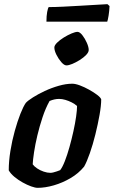

<svg xmlns="http://www.w3.org/2000/svg" viewBox="-20 -902 546 922"><path d="M161 0Q149 0 129.5 -7Q110 -14 88.5 -26Q67 -38 49 -53Q31 -68 22 -84Q22 -128 30 -177.5Q38 -227 51 -273.5Q64 -320 78 -355.5Q92 -391 104 -408Q114 -419 138.5 -434.5Q163 -450 195 -465Q227 -480 262 -490Q297 -500 327 -500Q342 -500 363.5 -492Q385 -484 407.5 -471.5Q430 -459 446.5 -446.5Q463 -434 466 -425Q466 -395 458 -350Q450 -305 438 -256.5Q426 -208 411.5 -166.5Q397 -125 384 -102Q357 -69 318.5 -46.5Q280 -24 238.5 -12Q197 0 161 0ZM222 -72Q228 -72 236 -74Q244 -76 253 -79Q262 -82 269 -85Q280 -99 291.5 -128.5Q303 -158 313.5 -195.5Q324 -233 332.5 -271.5Q341 -310 345.5 -342Q350 -374 350 -393Q339 -403 324 -410.5Q309 -418 293.5 -422.5Q278 -427 264 -427Q252 -427 241 -424.5Q230 -422 218 -417Q199 -383 184.5 -339.5Q170 -296 159.5 -252Q149 -208 143.5 -171Q138 -134 137 -113Q144 -103 158 -93.5Q172 -84 189.5 -78Q207 -72 222 -72ZM299 -588Q288 -588 274.5 -603.5Q261 -619 251 -639Q241 -659 241 -674Q241 -684 254 -697Q267 -710 286.5 -722Q306 -734 324 -741.5Q342 -749 352 -749Q363 -749 375.5 -733Q388 -717 397 -696.5Q406 -676 406 -662Q406 -651 393.5 -638Q381 -625 362.5 -613.5Q344 -602 327 -595Q310 -588 299 -588ZM203 -798Q203 -826 206.5 -844.5Q210 -863 214 -868Q244 -868 284.5 -870Q325 -872 367 -874.5Q409 -877 443.5 -879Q478 -881 496 -882L506 -873Q505 -849 501.5 -827.5Q498 -806 495 -798Z"/></svg>

Font: Texturina 12pt
Style: Bold Italic
Weight: 700
Italic angle: -11°
Designer: Guillermo Torres Carreño
Foundry: Omnibus-Type
Version: Version 1.002